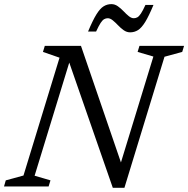

<svg xmlns="http://www.w3.org/2000/svg" viewBox="-36 -905 914 932"><path d="M560 -90.5 542.5 -88.5 708.5 -630.5 632 -653 641 -682.5H857.5L848.5 -653L762.5 -629.5L568 6.5H511.5L290 -630.5L306 -620L132 -52L209 -29.5L200 0H-16.5L-8 -29.5L78 -53L253 -625L172.5 -653L181.5 -682.5H357ZM709 -881Q686.5 -827 668.8 -798.2Q651 -769.5 633.8 -758.8Q616.5 -748 595.5 -748Q579 -748 564.2 -758.5Q549.5 -769 536.8 -782.5Q524 -796 511.5 -806.2Q499 -816.5 487 -816.5Q478 -816.5 469.8 -812Q461.5 -807.5 452.5 -793.8Q443.5 -780 430.5 -752H391.5Q414 -806 431.8 -834.8Q449.5 -863.5 466.8 -874.2Q484 -885 505 -885Q521.5 -885 536.2 -874.5Q551 -864 563.8 -850.5Q576.5 -837 589 -826.8Q601.5 -816.5 613.5 -816.5Q622.5 -816.5 630.8 -821Q639 -825.5 648.2 -839.5Q657.5 -853.5 670 -881Z"/></svg>

Font: Newsreader
Style: Italic
Weight: 400
Italic angle: -17°
Designer: Hugues Gentile
Foundry: Production Type
Version: Version 1.003